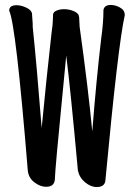

<svg xmlns="http://www.w3.org/2000/svg" viewBox="-20 -732 540 774"><path d="M370 22Q346 22 323 3Q300 -16 294 -45Q264 -374 247 -508L236 -394Q202 -50 201 -7Q198 21 166 21Q142 21 118.5 3Q95 -15 92 -45Q44 -634 17 -689Q17 -711 47 -711Q65 -711 85.5 -701.5Q106 -692 109 -678Q110 -670 110 -662.5Q110 -655 111 -648Q112 -641 112 -622Q128 -469 148 -216Q168 -424 188 -601Q193 -635 193 -649.5Q193 -664 194 -674Q195 -684 208.5 -689.5Q222 -695 238 -695Q258 -695 276.5 -687.5Q295 -680 298 -668Q298 -664 299 -663L301 -624Q336 -372 352 -202Q368 -408 388 -577Q397 -640 397 -691Q400 -712 427 -712Q445 -712 464 -701.5Q483 -691 483 -671Q456 -551 405 -6Q403 22 370 22Z"/></svg>

Font: LXGW WenKai Mono Medium
Style: Regular
Weight: 500
Monospace: yes
Designer: LXGW / Fontworks Inc.
Foundry: LXGW / Fontworks Inc.
Version: Version 1.520; June 14, 2025